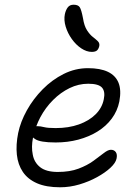

<svg xmlns="http://www.w3.org/2000/svg" viewBox="-20 -784 592 814"><path d="M235 10Q176 10 137 -7Q98 -24 77 -55Q56 -86 51.5 -128Q47 -170 57 -220Q67 -268 94 -316.5Q121 -365 161 -405.5Q201 -446 250 -470.5Q299 -495 353 -495Q405 -495 437.5 -479.5Q470 -464 482.5 -433Q495 -402 486 -354Q478 -314 454 -281.5Q430 -249 393.5 -226.5Q357 -204 312 -192Q267 -180 216 -180Q149 -180 128 -195Q123 -198 120 -201Q112 -161 119 -128Q125 -95 150.5 -75Q176 -55 225 -55Q276 -55 313 -69Q350 -83 376 -102Q402 -121 420 -135Q438 -149 450 -149Q464 -149 471 -139Q478 -129 474 -111Q470 -93 448 -72.5Q426 -52 391.5 -33Q357 -14 316.5 -2Q276 10 235 10ZM134 -249Q137 -249 140 -249Q151 -249 167 -245Q183 -241 216 -241Q271 -241 314.5 -256.5Q358 -272 385.5 -299.5Q413 -327 420 -363Q427 -396 412.5 -412.5Q398 -429 354 -429Q313 -429 275 -410.5Q237 -392 205 -360Q173 -328 151 -287Q141 -268 134 -249ZM369 -564Q347 -564 324.5 -579Q302 -594 284.5 -618.5Q267 -643 258.5 -671Q250 -699 255 -724Q259 -742 267.5 -753Q276 -764 292 -764Q311 -764 318 -753.5Q325 -743 332 -706Q337 -674 349 -655.5Q361 -637 374 -627Q387 -617 395 -609Q403 -601 401 -589Q398 -576 391 -570Q384 -564 369 -564Z"/></svg>

Font: Shantell Sans Light Light
Style: Italic
Weight: 300
Italic angle: -11°
Version: Version 1.008;[ac192a2d6]